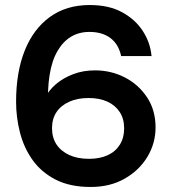

<svg xmlns="http://www.w3.org/2000/svg" viewBox="-20 -732 690 764"><path d="M341 12Q258 12 201 -17.5Q144 -47 109.5 -95.5Q75 -144 59.5 -204.5Q44 -265 44 -327Q44 -445 78.5 -531Q113 -617 178.5 -664.5Q244 -712 337 -712Q413 -712 465.5 -683.5Q518 -655 548 -609Q578 -563 583 -509H462Q452 -556 419.5 -580.5Q387 -605 336 -605Q253 -605 208.5 -528.5Q164 -452 172 -296L159 -342Q174 -373 203 -397.5Q232 -422 271.5 -437Q311 -452 358 -452Q422 -452 476.5 -424Q531 -396 565 -345Q599 -294 599 -225Q599 -162 566.5 -108Q534 -54 476 -21Q418 12 341 12ZM334 -100Q377 -100 408.5 -114.5Q440 -129 457 -156.5Q474 -184 474 -221Q474 -259 456.5 -286Q439 -313 407.5 -327.5Q376 -342 332 -342Q288 -342 255 -327Q222 -312 204.5 -285.5Q187 -259 187 -222Q187 -184 205 -157Q223 -130 256 -115Q289 -100 334 -100Z"/></svg>

Font: Host Grotesk Light
Style: Bold
Weight: 700
Version: Version 1.003